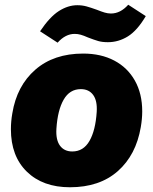

<svg xmlns="http://www.w3.org/2000/svg" viewBox="-20 -780 645 810"><path d="M26 -235Q26 -268 32 -302Q51 -418 129 -486Q207 -554 331 -554Q406 -554 462 -524.5Q518 -495 549 -440Q580 -385 580 -310Q580 -279 574 -244Q554 -126 477 -58Q400 10 275 10Q161 10 93.5 -55.5Q26 -121 26 -235ZM388 -308Q391 -355 373 -379.5Q355 -404 321 -404Q274 -404 248.5 -359.5Q223 -315 218 -237Q215 -190 233 -165.5Q251 -141 285 -141Q332 -141 357.5 -185.5Q383 -230 388 -308ZM351 -622Q333 -630 320.5 -633.5Q308 -637 295 -637Q256 -637 223 -600L149 -648Q190 -709 228.5 -733.5Q267 -758 306 -758Q327 -758 345 -753Q363 -748 388 -739Q408 -731 421.5 -727Q435 -723 448 -723Q488 -723 521 -760L595 -712Q559 -651 519.5 -626.5Q480 -602 435 -602Q411 -602 394 -607Q377 -612 351 -622Z"/></svg>

Font: Mona Sans Black
Style: Italic
Weight: 900
Italic angle: -11.7°
Designer: Deni Anggara
Foundry: GitHub
Version: Version 2.000